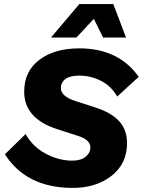

<svg xmlns="http://www.w3.org/2000/svg" viewBox="-20 -906 697 937"><path d="M533 -886 595 -723H483L438 -814L353 -723H229L367 -886ZM327 11Q107 8 4 -153L105 -252Q138 -192 199.5 -158Q261 -124 326 -122Q372 -121 396.5 -140Q421 -159 421 -187Q421 -225 357 -244L258 -276Q98 -328 98 -459Q98 -558 172 -614Q246 -670 366 -670Q559 -670 657 -531L552 -435Q523 -486 473 -511.5Q423 -537 366 -537Q322 -537 299.5 -520.5Q277 -504 277 -476Q277 -436 348 -413L447 -381Q524 -356 562 -314Q600 -272 600 -207Q600 -106 522.5 -46.5Q445 13 327 11Z"/></svg>

Font: Elaine Sans
Style: Bold Italic
Weight: 700
Italic angle: -13°
Designer: Wei Huang
Foundry: Wei Huang
Version: Version 2.001;December 24, 2019;FontCreator 12.0.0.2547 64-b